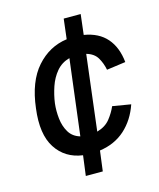

<svg xmlns="http://www.w3.org/2000/svg" viewBox="-107 -676 705 852"><g transform="rotate(-15 246.0 -250.0)"><path d="M267 -600H345L334 -507Q401 -496 437.5 -454Q474 -412 481 -343L394 -331Q388 -362 373 -387.5Q358 -413 323 -423L281 -77Q320 -88 341 -114.5Q362 -141 374 -169L458 -155Q435 -88 388 -45.5Q341 -3 271 7L259 100H181L193 8Q113 -3 71.5 -67Q30 -131 45 -247Q59 -367 116.5 -432Q174 -497 256 -508ZM132 -247Q128 -213 132 -177Q136 -141 152.5 -113.5Q169 -86 203 -76L246 -424Q209 -414 185.5 -386Q162 -358 149.5 -321Q137 -284 132 -247Z"/></g></svg>

Font: Haskoy Medium
Style: Italic
Weight: 500
Designer: Ertekin Erdin
Foundry: Ertekin Erdin
Version: Version 2.000; ttfautohint (v1.8.4.7-5d5b)